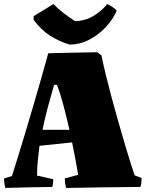

<svg xmlns="http://www.w3.org/2000/svg" viewBox="-20 -923 719 948"><path d="M6 5Q0 -19 0 -42L39 -54Q50 -88 66.5 -141.5Q83 -195 102.5 -259.5Q122 -324 141.5 -391Q161 -458 179 -520Q197 -582 210 -630L218 -660Q279 -662 339.5 -663Q400 -664 461 -665L481 -649Q488 -613 501 -559.5Q514 -506 530.5 -444Q547 -382 565 -319.5Q583 -257 599 -202.5Q615 -148 627.5 -109.5Q640 -71 645 -57L679 -44Q679 -33 678 -22Q677 -11 673 0Q580 1 489.5 2Q399 3 306 5Q300 -19 300 -42L366 -60Q361 -92 353 -133.5Q345 -175 336 -220L175 -203Q170 -166 166.5 -129Q163 -92 163 -56L243 -38Q243 -28 242 -19Q241 -10 238 0Q180 1 122 2Q64 3 6 5ZM190 -282H323Q308 -348 292 -407.5Q276 -467 261 -504H247Q231 -449 216 -393Q201 -337 190 -282ZM323 -703 311 -707Q268 -721 225.5 -748Q183 -775 146 -825V-843L244 -903Q266 -880 292.5 -859.5Q319 -839 350 -819Q398 -819 440 -843.5Q482 -868 509 -903Q521 -898 535 -888.5Q549 -879 556 -871Q539 -829 503.5 -790.5Q468 -752 421.5 -727.5Q375 -703 323 -703Z"/></svg>

Font: Labrada Black
Style: Regular
Weight: 900
Designer: Mercedes Jáuregui
Foundry: Omnibus-Type Team
Version: Version 1.000; ttfautohint (v1.8.4.7-5d5b)